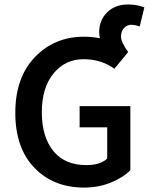

<svg xmlns="http://www.w3.org/2000/svg" viewBox="-20 -831 669 863"><path d="M356.9 12.2Q219.7 11.7 134.3 -77.1Q48.8 -166 48.8 -324.2Q48.8 -482.4 136.7 -574.2Q224.6 -666 357.9 -666Q392.1 -666 429.2 -659.2Q426.3 -672.4 425.8 -686Q425.8 -740.2 461.4 -775.4Q497.1 -810.5 555.2 -811Q594.2 -811 628.9 -797.9L607.9 -711.9Q585.9 -719.7 569.3 -719.7Q552.7 -719.7 538.6 -706.1Q523.9 -691.9 523.9 -666.5Q523.9 -641.1 556.2 -597.2L494.1 -522Q435.1 -564.9 354.5 -564.9Q273.4 -564.9 220.7 -501Q168 -437 168 -326.2Q168 -215.8 219.7 -152.3Q271.5 -88.9 368.2 -88.9Q430.2 -88.9 461.9 -118.2V-258.8H337.9V-354H565.9V-65.9Q530.3 -30.8 475.6 -9.3Q420.9 12.2 356.9 12.2Z"/></svg>

Font: SourceSansPro-Semibold
Style: Regular
Weight: 600
Designer: Paul D. Hunt
Foundry: Adobe Systems Incorporated
Version: Version 2.020;PS 2.0;hotconv 1.0.86;makeotf.lib2.5.63406